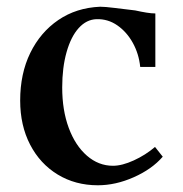

<svg xmlns="http://www.w3.org/2000/svg" viewBox="-20 -537 544 571"><path d="M271 14Q204 14 151.5 -18Q99 -50 69.5 -107Q40 -164 40 -238Q40 -318 70 -379.5Q100 -441 153.5 -477.5Q207 -514 278 -517Q292 -517 320 -513.5Q348 -510 382 -506Q400 -502 415.5 -499.5Q431 -497 442 -497V-338H397Q393 -377 375 -409.5Q357 -442 329 -461.5Q301 -481 267 -480Q237 -479 214 -453.5Q191 -428 178 -382Q165 -336 165 -277Q165 -209 184.5 -156.5Q204 -104 238.5 -74Q273 -44 316 -44Q343 -44 378 -60Q413 -76 441 -100L464 -71Q432 -34 378 -10Q324 14 271 14Z"/></svg>

Font: Wittgenstein SemiBold
Style: Regular
Weight: 600
Designer: Jörg Drees
Foundry: Jörg Drees
Version: Version 1.500